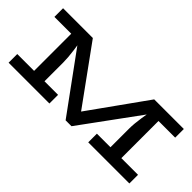

<svg xmlns="http://www.w3.org/2000/svg" viewBox="-31 -1196 1710 1710"><g transform="rotate(45 824.5 -341.0)"><path d="M786 4 283 -686H439L870 -91L841 4ZM64 0V-109H578V0ZM276 -61V-686H363Q367 -667 372.5 -636Q378 -605 384 -567Q390 -529 395.5 -489Q401 -449 404 -412Q407 -375 407 -346V-61ZM64 -577V-686H404V-577ZM1067 0V-109H1585V0ZM810 4 787 -91 1212 -686H1364L860 4ZM1238 -61V-346Q1238 -375 1241.5 -412Q1245 -449 1251 -489Q1257 -529 1264 -567Q1271 -605 1278.5 -636Q1286 -667 1292 -686H1375V-61ZM1241 -577V-686H1585V-577Z"/></g></svg>

Font: BioRhyme Expanded SemiBold
Style: Regular
Weight: 600
Width: 7
Designer: Aoife Mooney
Foundry: Aoife Mooney Type
Version: Version 1.600;gftools[0.9.33]